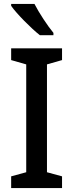

<svg xmlns="http://www.w3.org/2000/svg" viewBox="-20 -961 375 981"><path d="M156 -941H37V-931C64 -892 140 -815 184 -781H253V-793C223 -829 179 -896 156 -941ZM297 0V-60L220 -81V-632L297 -654V-714H37V-654L114 -632V-81L37 -60V0Z"/></svg>

Font: Noto Sans Lao Looped SemiCondensed Medium
Style: Regular
Weight: 500
Width: 4
Designer: Mark Frömberg, Ben Mitchell
Foundry: The Fontpad Ltd
Version: Version 1.002